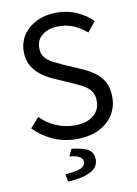

<svg xmlns="http://www.w3.org/2000/svg" viewBox="-97 -731 728 1020"><g transform="rotate(-10 267.0 -220.5)"><path d="M271.7 12Q202 12 143.8 -14.3Q85.6 -40.6 42.1 -85.8L89.1 -139.6Q124.1 -103.4 172.5 -82.4Q220.9 -61.4 273.2 -61.4Q338.1 -61.4 374.2 -90.8Q410.4 -120.2 410.4 -168.1Q410.4 -201.8 395.7 -222Q381.1 -242.3 356.6 -256.2Q332 -270 300.9 -283.6L206.6 -324.8Q175.4 -338.5 144.8 -359.8Q114.1 -381.2 93.9 -413.8Q73.7 -446.5 73.7 -494.1Q73.7 -544.4 100.3 -583.6Q126.8 -622.8 173.4 -645.6Q220 -668.3 280.3 -668.3Q339.9 -668.3 389.8 -645.9Q439.7 -623.5 473.6 -588.8L429.1 -535Q398 -562.4 360.9 -578.7Q323.8 -594.9 280.3 -594.9Q225.3 -594.9 191.6 -569Q158 -543.2 158 -499.1Q158 -467.6 174.2 -447.7Q190.4 -427.7 215.9 -414.8Q241.4 -401.8 266.6 -390.5L360.1 -350Q399.2 -333.4 429.8 -311.1Q460.3 -288.8 477.8 -256Q495.3 -223.3 495.3 -174.5Q495.3 -122.7 468.7 -80.2Q442 -37.8 391.7 -12.9Q341.3 12 271.7 12ZM186.6 226.3 178.4 185.6Q241.1 181.3 264.2 169.7Q287.3 158 287.3 138.2Q287.3 118.6 269 108.9Q250.8 99.1 215.9 96.1L234 57.6Q299.8 65.5 325.5 83Q351.1 100.5 351.1 134.7Q351.1 178 308.6 200Q266 222 186.6 226.3Z"/></g></svg>

Font: Source Sans 3 VF
Style: Regular
Weight: 200
Designer: Paul D. Hunt
Foundry: Adobe
Version: Version 3.046;hotconv 1.0.118;makeotfexe 2.5.65603